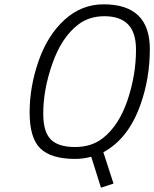

<svg xmlns="http://www.w3.org/2000/svg" viewBox="-20 -725 713 888"><path d="M328 10C352 10 376.7 6.7 402 0L447 143L505 124L458 -21C535.3 -62.3 592.7 -136 630 -242C658.7 -322.7 673 -408 673 -498C673 -636 601.7 -705 459 -705C391 -705 330.8 -681.2 278.5 -633.5C226.2 -585.8 186.2 -522.3 158.5 -443C130.8 -363.7 117 -284.3 117 -205C117 -125.7 133.7 -70 167 -38C200.3 -6 254 10 328 10ZM215 -80C191.7 -103.3 180 -143 180 -199C180 -273.7 194.2 -351.2 222.5 -431.5C250.8 -511.8 290 -571.3 340 -610C374 -636.7 415 -650 463 -650C511 -650 547.3 -637.5 572 -612.5C596.7 -587.5 609 -548.3 609 -495C609 -416.3 595.8 -338.3 569.5 -261C543.2 -183.7 505.7 -125.7 457 -87C421.7 -59 378.3 -45 327 -45C275.7 -45 238.3 -56.7 215 -80Z"/></svg>

Font: Titillium Web
Style: Light Italic
Weight: 300
Italic angle: -13°
Version: Version 1.001;PS 57.000;hotconv 1.0.70;makeotf.lib2.5.55311